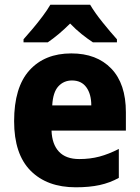

<svg xmlns="http://www.w3.org/2000/svg" viewBox="-20 -786 593 816"><path d="M283 -559Q391 -559 453 -494.5Q515 -430 515 -309V-231H199Q201 -173 230.5 -141.5Q260 -110 317 -110Q363 -110 402.5 -120.5Q442 -131 485 -153V-30Q447 -9 403.5 0.5Q360 10 302 10Q180 10 110 -60.5Q40 -131 40 -271Q40 -415 105 -487Q170 -559 283 -559ZM286 -444Q251 -444 228 -419Q205 -394 202 -338H368Q368 -386 347 -415Q326 -444 286 -444ZM363 -766Q383 -732 416 -691Q449 -650 477 -619V-606H375Q352 -621 327 -641Q302 -661 278 -686Q253 -661 229 -641Q205 -621 183 -606H80V-619Q97 -638 119 -664Q141 -690 161.5 -717.5Q182 -745 194 -766Z"/></svg>

Font: Noto Sans Sinhala SemiCondensed ExtraBold
Style: Regular
Weight: 800
Width: 4
Designer: Jelle Bosma - Monotype Design Team
Foundry: Monotype Imaging Inc.
Version: Version 2.006; ttfautohint (v1.8.4.7-5d5b)